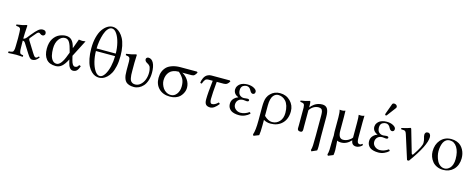

<svg xmlns="http://www.w3.org/2000/svg" viewBox="-37 -1524 6387 2577"><g transform="rotate(15 3157.0 -235.5)"><path d="M175.8 -108.9Q176.3 -87.4 177.2 -73.2Q178.2 -59.1 181.2 -48.8Q184.1 -38.6 187 -33.4Q189.9 -28.3 197 -24.9Q204.1 -21.5 210 -20.3Q215.8 -19 228 -18.1Q232.4 -13.7 232.4 -6.6Q232.4 0.5 228 4.9Q222.7 4.9 191.4 2.4Q160.2 0 140.1 0Q117.2 0 83 2.2Q48.8 4.4 30.8 4.9Q26.4 0.5 26.4 -6.6Q26.4 -13.7 30.8 -18.1Q48.8 -19.5 57.4 -20.8Q65.9 -22 75.7 -25.6Q85.4 -29.3 89.1 -34.2Q92.8 -39.1 96.4 -49.6Q100.1 -60.1 101.3 -73.5Q102.5 -86.9 103 -108.9Q105 -168.5 105 -220.7Q105 -247.6 103 -307.1Q102.1 -330.1 100.1 -341.8Q98.1 -353.5 90.1 -360.8Q82 -368.2 71.5 -370.6Q61 -373 38.1 -375Q34.2 -386.7 36.1 -393.1Q125 -404.3 168.9 -421.9Q182.1 -421.9 182.1 -415Q179.2 -373 175.8 -311.5Q173.8 -274.9 173.8 -233.9Q195.8 -233.9 219.2 -262.2L254.9 -307.1Q306.2 -370.6 335.9 -394.8Q365.7 -418.9 397 -418.9Q445.8 -418.9 445.8 -374Q445.8 -361.8 435.5 -351.8Q425.3 -341.8 412.1 -341.8Q393.1 -341.8 377 -356Q367.7 -365.2 356 -365.2Q345.7 -365.2 331.8 -352.1Q317.9 -338.9 290 -303.2L255.9 -262.2Q252.9 -258.3 252.9 -249Q252.9 -238.8 271 -212.9L339.8 -102.1L348.6 -87.9L356.9 -75.2L364.3 -64Q368.2 -57.6 371.1 -54.2L377 -46.9Q380.4 -42.5 383.1 -40.3Q385.7 -38.1 388.9 -35.9Q392.1 -33.7 395.3 -33Q398.4 -32.2 401.9 -32.2Q411.6 -32.2 419.2 -37.6Q426.8 -43 438 -56.2Q445.8 -53.7 448 -52.2Q450.2 -50.8 452.1 -44.9Q429.2 -14.6 408.4 -2.4Q387.7 9.8 360.8 9.8Q343.8 9.8 328.6 -5.1Q313.5 -20 288.1 -60.1L217.8 -171.9Q207.5 -189.5 198.5 -197.8Q189.5 -206.1 174.3 -206.1Q174.3 -194.8 174.8 -159.2Q175.3 -123.5 175.8 -108.9Z M871.6 -182.1 885.3 -127Q895 -88.4 908.2 -68.8Q921.9 -48.8 938.5 -48.8Q957 -48.8 968.3 -55.9Q979.5 -63 991.2 -84Q1006.3 -84 1015.6 -73.2Q1000 -28.3 980 -9.3Q960 9.8 928.2 9.8Q875 9.8 852.5 -86.9L844.2 -124Q808.1 -52.7 772 -21.5Q735.8 9.8 687.5 9.8Q599.1 9.8 556.4 -42.5Q513.7 -94.7 513.7 -187Q513.7 -229.5 522.9 -265.1Q532.2 -300.8 548.1 -325.4Q564 -350.1 584.2 -368.7Q604.5 -387.2 628.2 -397.9Q651.9 -408.7 674.6 -413.8Q697.3 -418.9 720.2 -418.9Q771 -418.9 801.5 -386.5Q832 -354 846.7 -290Q848.6 -281.2 851.6 -288.1L853.5 -292L898.4 -414.1Q905.3 -414.1 921.4 -411.6Q937.5 -409.2 944.3 -409.2Q951.7 -409.2 968.5 -411.6Q985.4 -414.1 991.2 -414.1ZM824.2 -211.9 819.3 -231.9Q800.3 -310.5 777.8 -348.6Q754.9 -387.2 715.3 -387.2Q665.5 -387.2 629.9 -337.9Q594.2 -288.6 594.2 -209Q594.2 -155.3 603.8 -114.7Q613.3 -74.2 635.7 -48.6Q658.2 -22.9 692.4 -22.9Q724.1 -22.9 753.9 -62.5Q783.7 -102.1 808.6 -172.9Z M1425.3 -360.8Q1424.8 -438.5 1406.7 -510.5Q1388.7 -582.5 1357.2 -628.2Q1325.7 -673.8 1289.6 -673.8Q1259.8 -673.8 1234.1 -643.3Q1208.5 -612.8 1192.9 -565.4Q1177.2 -518.1 1168.5 -464.4Q1159.7 -410.6 1159.2 -360.8ZM1425.3 -325.2H1159.2Q1159.7 -252.4 1177 -181.2Q1194.3 -109.9 1225.8 -62Q1257.3 -14.2 1294.4 -14.2Q1331.1 -14.2 1361.8 -62Q1392.6 -109.9 1408.7 -180.7Q1424.8 -251.5 1425.3 -325.2ZM1089.4 -344.2Q1089.4 -430.7 1107.7 -500.2Q1126 -569.8 1155.8 -611.8Q1185.5 -653.8 1221.4 -676Q1257.3 -698.2 1295.4 -698.2Q1320.8 -698.2 1346.9 -687.3Q1373 -676.3 1400.1 -649.7Q1427.2 -623 1448.2 -583.7Q1469.2 -544.4 1482.4 -482.4Q1495.6 -420.4 1495.6 -344.2Q1495.6 -265.6 1481.7 -202.6Q1467.8 -139.6 1446.3 -100.8Q1424.8 -62 1396.5 -36.1Q1368.2 -10.3 1341.8 -0.2Q1315.4 9.8 1289.6 9.8Q1262.2 9.8 1235.6 -0.5Q1209 -10.7 1182.1 -36.9Q1155.3 -63 1135 -101.8Q1114.7 -140.6 1102.1 -203.4Q1089.4 -266.1 1089.4 -344.2Z M1699.2 -307.1V-193.8Q1699.2 -160.2 1700.4 -138.9Q1701.7 -117.7 1706.3 -94.2Q1710.9 -70.8 1719.7 -57.9Q1728.5 -44.9 1744.1 -36.4Q1759.8 -27.8 1782.2 -27.8Q1824.2 -27.8 1857.4 -58.1Q1890.6 -88.4 1907 -133.1Q1923.3 -177.7 1923.3 -226.1Q1923.3 -252.4 1919.4 -272.7Q1915.5 -293 1911.1 -304Q1906.7 -314.9 1896.7 -324.7Q1886.7 -334.5 1881.8 -337.4L1864.3 -347.2Q1832 -364.7 1832 -393.1Q1832 -404.8 1842 -413.3Q1852.1 -421.9 1864.3 -421.9Q1909.7 -421.9 1935.8 -372.8Q1961.9 -323.7 1961.9 -237.8Q1961.9 -177.7 1945.8 -129.4Q1929.7 -81.1 1903.1 -51.3Q1876.5 -21.5 1843.3 -5.9Q1810.1 9.8 1773.9 9.8Q1736.3 9.8 1709.2 0.7Q1682.1 -8.3 1665.8 -23.7Q1649.4 -39.1 1639.9 -63.7Q1630.4 -88.4 1627.2 -115Q1624 -141.6 1624 -178.2V-303.2Q1624 -344.2 1612.3 -357.9Q1600.6 -371.6 1562 -375Q1557.6 -387.7 1560.1 -394Q1646 -405.3 1690.9 -421.9Q1703.1 -421.9 1703.1 -415Q1699.2 -354 1699.2 -307.1Z M2483.9 -344.7H2354Q2401.4 -320.3 2434.6 -272Q2467.8 -223.6 2467.8 -164.1Q2467.8 -146 2462.6 -125Q2457.5 -104 2443.6 -79.6Q2429.7 -55.2 2409.2 -35.9Q2388.7 -16.6 2354 -3.7Q2319.3 9.3 2275.9 9.3Q2178.7 9.3 2121.3 -47.1Q2064 -103.5 2064 -194.8Q2064 -290 2123 -349.1Q2149.4 -375.5 2199 -392.3Q2248.5 -409.2 2311 -409.2H2541.5L2551.8 -397.9Q2537.1 -370.6 2522.7 -357.7Q2508.3 -344.7 2483.9 -344.7ZM2282.7 -15.1Q2329.6 -15.1 2362.1 -57.9Q2394.5 -100.6 2394.5 -167Q2394.5 -227.5 2373.3 -266.1Q2352.1 -304.7 2306.6 -344.7Q2219.7 -344.7 2178.5 -298.8Q2137.2 -252.9 2137.2 -179.2Q2137.2 -153.8 2146.5 -126Q2155.8 -98.1 2172.9 -73Q2189.9 -47.9 2218.8 -31.5Q2247.6 -15.1 2282.7 -15.1Z M2742.7 -409.2H2997.6L3007.8 -397.9Q2994.1 -372.1 2975.8 -358.6Q2957.5 -345.2 2929.7 -345.2H2832.5Q2816.9 -177.2 2816.9 -103Q2816.9 -41 2847.7 -41Q2887.7 -41 2930.7 -85Q2944.8 -79.6 2948.7 -67.9Q2889.2 9.8 2835.9 9.8Q2794.9 9.8 2775.4 -10.5Q2755.9 -30.8 2755.9 -81.1Q2755.9 -168 2776.9 -345.2H2723.6Q2689.9 -345.2 2675.5 -330.6Q2661.1 -315.9 2643.6 -270Q2627 -270 2621.6 -277.8Q2624 -295.4 2628.2 -311.3Q2632.3 -327.1 2641.6 -345.7Q2650.9 -364.3 2663.6 -377.7Q2676.3 -391.1 2696.8 -400.1Q2717.3 -409.2 2742.7 -409.2Z M3147.5 -115.2Q3147.5 -78.1 3177.2 -52.5Q3207 -26.9 3246.6 -26.9Q3306.2 -26.9 3364.7 -67.9Q3379.4 -62.5 3379.4 -47.9Q3354 -23.4 3316.2 -6.8Q3278.3 9.8 3235.8 9.8Q3199.2 9.8 3171.1 2.7Q3143.1 -4.4 3126 -15.6Q3108.9 -26.9 3097.9 -42.7Q3086.9 -58.6 3082.8 -74.5Q3078.6 -90.3 3078.6 -107.9Q3078.6 -128.4 3085.4 -147.7Q3092.3 -167 3112.8 -187.5Q3133.3 -208 3165.5 -219.2V-220.2Q3096.7 -248.5 3096.7 -312Q3096.7 -324.2 3100.8 -337.6Q3105 -351.1 3115.7 -366Q3126.5 -380.9 3142.3 -392.3Q3158.2 -403.8 3184.3 -411.4Q3210.4 -418.9 3242.7 -418.9Q3295.9 -418.9 3333.7 -397.7Q3371.6 -376.5 3371.6 -350.1Q3371.6 -331.5 3362.1 -323.2Q3352.5 -314.9 3340.8 -314.9Q3331.1 -314.9 3323 -320.1Q3314.9 -325.2 3311 -330.3Q3307.1 -335.4 3300.8 -346.2Q3277.8 -396 3236.8 -396Q3224.1 -396 3211.9 -392.6Q3199.7 -389.2 3187 -381.3Q3174.3 -373.5 3166.5 -357.4Q3158.7 -341.3 3158.7 -318.8Q3158.7 -272.9 3182.1 -251Q3205.6 -229 3239.7 -229L3262.7 -231.4Q3285.6 -233.9 3288.6 -233.9Q3316.4 -233.9 3316.4 -216.8Q3316.4 -198.2 3287.6 -198.2Q3283.7 -198.2 3263.4 -200.7Q3243.2 -203.1 3238.8 -203.1Q3198.2 -203.1 3172.9 -179Q3147.5 -154.8 3147.5 -115.2Z M3568.4 198.2 3495.6 227.1 3485.4 210Q3507.8 150.9 3507.8 9.8V-175.8Q3507.8 -222.7 3512.5 -256.6Q3517.1 -290.5 3526.9 -311.8Q3536.6 -333 3544.2 -343.3Q3551.8 -353.5 3564.5 -366.2Q3615.7 -418.9 3695.8 -418.9Q3781.2 -418.9 3838.9 -360.8Q3896.5 -302.7 3896.5 -220.2Q3896.5 -113.3 3834.7 -51.8Q3772.9 9.8 3674.8 9.8Q3619.6 9.8 3576.7 -16.1V58.1Q3576.7 157.7 3568.4 198.2ZM3830.6 -180.2Q3830.6 -234.4 3817.4 -276.1Q3804.2 -317.9 3782 -341.8Q3759.8 -365.7 3733.2 -377.4Q3706.5 -389.2 3676.8 -389.2Q3659.7 -389.2 3643.6 -381.6Q3627.4 -374 3611.6 -356.2Q3595.7 -338.4 3586.2 -302.7Q3576.7 -267.1 3576.7 -217.8V-71.8Q3634.3 -16.1 3688.5 -16.1Q3749.5 -16.1 3790 -60.8Q3830.6 -105.5 3830.6 -180.2Z M4121.6 -335.9Q4128.9 -347.2 4141.4 -359.4Q4153.8 -371.6 4173.6 -386Q4193.4 -400.4 4221.7 -409.7Q4250 -418.9 4280.8 -418.9Q4330.1 -418.9 4352.3 -384.3Q4374.5 -349.6 4374.5 -268.1V5.9Q4374.5 31.7 4376 75.9Q4377.4 120.1 4377.4 137.2Q4377.4 175.8 4372.6 194.8L4300.3 227.1L4290.5 210Q4298.8 187.5 4301.3 143.1Q4303.7 98.6 4303.7 5.9V-256.8Q4303.7 -274.4 4303.5 -283Q4303.2 -291.5 4302.2 -305.9Q4301.3 -320.3 4299.1 -327.4Q4296.9 -334.5 4292.7 -344Q4288.6 -353.5 4282.5 -357.9Q4276.4 -362.3 4267.1 -365.7Q4257.8 -369.1 4245.6 -369.1Q4206.5 -369.1 4174.1 -349.9Q4141.6 -330.6 4119.6 -295.9V-68.8Q4119.6 -63.5 4119.9 -53.5Q4120.1 -43.5 4120.1 -37.4Q4120.1 -31.2 4119.9 -22.9Q4119.6 -14.6 4117.7 -9.5Q4115.7 -4.4 4112.8 0.5Q4109.9 5.4 4104.2 7.6Q4098.6 9.8 4091.3 9.8Q4069.8 9.8 4060.8 3.4Q4051.8 -2.9 4048.3 -16.1Q4047.4 -20.5 4047.4 -29.3Q4047.4 -38.1 4047.9 -50.5Q4048.3 -63 4048.3 -68.8V-312Q4046.9 -350.6 4035.9 -361.8Q4024.9 -373 3986.3 -377Q3981.4 -384.8 3984.4 -394Q4054.2 -403.3 4102.5 -420.9Q4112.8 -420.9 4114.7 -415Q4119.6 -400.4 4119.6 -348.1V-335.9Z M4791.5 -57.1Q4731 9.8 4652.3 9.8Q4618.7 9.8 4599.6 -2L4599.1 0Q4598.6 2.4 4598.6 4.9Q4598.6 9.8 4602.5 55.2Q4606.4 100.6 4606.4 129.9Q4606.4 168 4600.6 198.2L4530.3 227.1L4519.5 210Q4528.3 187 4530.8 144.8Q4533.2 102.5 4533.2 6.8Q4533.2 -6.8 4534.9 -26.9Q4536.6 -46.9 4536.6 -56.2Q4536.6 -60.1 4534.9 -78.4Q4533.2 -96.7 4533.2 -106.9V-307.1Q4533.2 -377.4 4522.5 -411.1Q4534.2 -409.2 4555.7 -409.2Q4578.1 -409.2 4601.6 -418.9Q4603.5 -357.9 4603.5 -327.1V-142.1Q4603.5 -33.2 4670.4 -33.2Q4707 -33.2 4741.7 -52.2Q4776.4 -71.3 4793.5 -96.2V-307.1Q4793.5 -380.4 4787.6 -411.1Q4799.3 -409.2 4821.3 -409.2Q4841.8 -409.2 4865.2 -418.9Q4863.3 -357.9 4863.3 -327.1V-115.2Q4863.3 -96.2 4864.5 -83.3Q4865.7 -70.3 4869.6 -57.6Q4873.5 -44.9 4882.3 -38.6Q4891.1 -32.2 4904.3 -32.2Q4914.6 -32.2 4920.9 -36.1Q4927.2 -40 4930.4 -43.9Q4933.6 -47.9 4935.5 -47.9Q4938.5 -47.9 4942.4 -43Q4946.3 -38.1 4946.3 -33.2Q4946.3 -29.8 4935.8 -20Q4925.3 -10.3 4904.8 -0.2Q4884.3 9.8 4863.3 9.8Q4800.8 9.8 4793.5 -57.1Z M5211.4 -680.2Q5227.1 -680.2 5240.2 -669.9Q5253.4 -659.7 5253.4 -645Q5253.4 -634.8 5247.1 -627L5155.3 -504.9Q5149.4 -497.1 5143.1 -497.1Q5137.2 -497.1 5133.3 -500.7Q5129.4 -504.4 5129.4 -509.8Q5129.4 -514.2 5131.3 -520L5183.1 -663.1Q5189 -680.2 5211.4 -680.2ZM5082 -115.2Q5082 -78.1 5111.8 -52.5Q5141.6 -26.9 5181.2 -26.9Q5240.7 -26.9 5299.3 -67.9Q5314 -62.5 5314 -47.9Q5288.6 -23.4 5250.7 -6.8Q5212.9 9.8 5170.4 9.8Q5133.8 9.8 5105.7 2.7Q5077.6 -4.4 5060.5 -15.6Q5043.5 -26.9 5032.5 -42.7Q5021.5 -58.6 5017.3 -74.5Q5013.2 -90.3 5013.2 -107.9Q5013.2 -128.4 5020 -147.7Q5026.9 -167 5047.4 -187.5Q5067.9 -208 5100.1 -219.2V-220.2Q5031.2 -248.5 5031.2 -312Q5031.2 -324.2 5035.4 -337.6Q5039.6 -351.1 5050.3 -366Q5061 -380.9 5076.9 -392.3Q5092.8 -403.8 5118.9 -411.4Q5145 -418.9 5177.2 -418.9Q5230.5 -418.9 5268.3 -397.7Q5306.2 -376.5 5306.2 -350.1Q5306.2 -331.5 5296.6 -323.2Q5287.1 -314.9 5275.4 -314.9Q5265.6 -314.9 5257.6 -320.1Q5249.5 -325.2 5245.6 -330.3Q5241.7 -335.4 5235.4 -346.2Q5212.4 -396 5171.4 -396Q5158.7 -396 5146.5 -392.6Q5134.3 -389.2 5121.6 -381.3Q5108.9 -373.5 5101.1 -357.4Q5093.3 -341.3 5093.3 -318.8Q5093.3 -272.9 5116.7 -251Q5140.1 -229 5174.3 -229L5197.3 -231.4Q5220.2 -233.9 5223.1 -233.9Q5251 -233.9 5251 -216.8Q5251 -198.2 5222.2 -198.2Q5218.3 -198.2 5198 -200.7Q5177.7 -203.1 5173.3 -203.1Q5132.8 -203.1 5107.4 -179Q5082 -154.8 5082 -115.2Z M5465.3 -325.2Q5458 -347.7 5449.2 -357.9Q5439.9 -368.7 5424.3 -369.1L5389.2 -371.1Q5384.3 -380.9 5386.2 -388.2Q5475.6 -408.7 5506.3 -421.9Q5514.2 -421.9 5518.1 -409.2L5609.4 -94.2Q5611.8 -85.9 5616.7 -83.3Q5621.6 -80.6 5626.5 -82.8Q5631.3 -85 5634.3 -89.8Q5684.6 -165 5704.8 -206.5Q5725.1 -248 5725.1 -272.9Q5725.1 -306.2 5716.1 -333.3Q5707 -360.4 5707 -382.8Q5707 -397.5 5716.6 -409.7Q5726.1 -421.9 5746.1 -421.9Q5766.6 -421.9 5777.3 -406.5Q5788.1 -391.1 5788.1 -369.1Q5788.1 -252.4 5599.1 7.8Q5585 14.2 5571.3 7.8Z M5872.1 -194.8Q5872.1 -290.5 5924.8 -352.1Q5981.9 -418.9 6074.2 -418.9Q6116.2 -418.9 6150.9 -406Q6185.5 -393.1 6207.8 -371.8Q6230 -350.6 6245.4 -322.3Q6260.7 -293.9 6267.3 -264.4Q6273.9 -234.9 6273.9 -204.1Q6273.9 -158.2 6258.8 -116.2Q6243.2 -74.2 6211.9 -43.9Q6156.7 9.8 6072.3 9.8Q6023.9 9.8 5984.6 -8.3Q5945.3 -26.4 5921.4 -56.2Q5897.5 -85.9 5884.8 -121.6Q5872.1 -157.2 5872.1 -194.8ZM6060.1 -396Q6029.3 -396 6006.6 -380.1Q5983.9 -364.3 5971.7 -337.2Q5959.5 -310.1 5953.9 -280.3Q5948.2 -250.5 5948.2 -216.8Q5948.2 -187 5956.1 -153.6Q5963.9 -120.1 5979.5 -87.9Q5995.1 -55.7 6022.9 -34.4Q6050.8 -13.2 6085.9 -13.2Q6104 -13.2 6122.6 -21.7Q6141.1 -30.3 6158.7 -48.1Q6176.3 -65.9 6187.3 -98.6Q6198.2 -131.3 6198.2 -173.8Q6198.2 -275.9 6160.2 -335.9Q6122.1 -396 6060.1 -396Z"/></g></svg>

Font: Linux Libertine Display G
Style: Regular
Weight: 400
Designer: Philipp H. Poll
Foundry: Philipp H. Poll
Version: Version 5.0.9